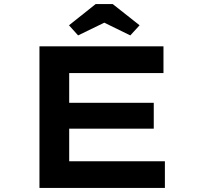

<svg xmlns="http://www.w3.org/2000/svg" viewBox="-20 -929 984 949"><path d="M175 0V-700H788V-568H322V-132H795V0ZM255 -293V-421H740V-293ZM366 -754 321 -804 453 -909H537L670 -804L624 -754L481 -824H510Z"/></svg>

Font: Lexend Zetta SemiBold
Style: Regular
Weight: 600
Designer: Bonnie Shaver-Troup, Thomas Jockin
Foundry: Lexend
Version: Version 1.007